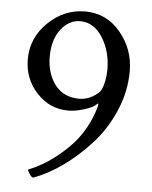

<svg xmlns="http://www.w3.org/2000/svg" viewBox="-49 -673 570 720"><g transform="rotate(5 236.5 -313.0)"><path d="M344.7 -420.9Q344.7 -490.2 312 -542Q279.3 -593.8 227.5 -593.8Q185.5 -593.8 155.3 -554.7Q125 -515.6 125 -452.1Q125 -388.7 157.2 -346.2Q189.5 -303.7 249 -303.7Q275.4 -303.7 299.8 -317.9Q324.2 -332 331.1 -347.7Q343.8 -377 344.7 -420.9ZM243.2 -631.8Q323.2 -631.8 376 -568.8Q428.7 -505.9 428.7 -422.9Q428.7 -346.7 397.5 -273.9Q366.2 -201.2 316.9 -147Q267.6 -92.8 212.4 -53.2Q157.2 -13.7 102.5 5.9Q96.7 5.9 88.9 -5.9Q81.1 -17.6 81.1 -22.5Q156.2 -51.8 225.6 -118.7Q294.9 -185.5 321.3 -282.2Q323.2 -292 320.3 -292Q318.4 -291 317.4 -290Q306.6 -277.3 272.5 -266.6Q238.3 -255.9 211.9 -255.9Q141.6 -255.9 92.8 -308.6Q43.9 -361.3 43.9 -434.6Q43.9 -515.6 104 -573.7Q164.1 -631.8 243.2 -631.8Z"/></g></svg>

Font: Crimson Text
Style: Regular
Weight: 400
Version: Version 0.13